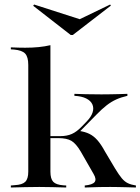

<svg xmlns="http://www.w3.org/2000/svg" viewBox="-20 -833 624 853"><path d="M154.8 -2.4Q121 -2.4 92.3 -1.6Q63.7 -0.8 28.2 0V-8.9L46 -10.5Q79 -12.1 92.3 -25.4Q105.6 -38.7 105.6 -70.2V-207.3H204V-70.2Q204 -38.7 216.5 -25.4Q229 -12.1 261.3 -9.7L274.2 -8.9V0Q240.3 -0.8 212.9 -1.6Q185.5 -2.4 154.8 -2.4ZM105.6 -207.3V-544.4Q105.6 -579.8 91.9 -594.8Q78.2 -609.7 41.9 -612.9L28.2 -613.7V-622.6Q50 -621.8 62.9 -621.4Q75.8 -621 91.9 -621Q124.2 -621 152 -623.8Q179.8 -626.6 204 -632.3V-622.6V-207.3ZM356.5 0V-8.9Q391.1 -12.1 400.4 -24.2Q409.7 -36.3 396 -59.7L338.7 -159.7Q317.7 -195.2 297.2 -207.3Q276.6 -219.4 238.7 -219.4H195.2V-228.2H247.6Q277.4 -228.2 299.2 -237.9Q321 -247.6 343.5 -271L365.3 -293.5Q385.5 -314.5 391.5 -333.9Q397.6 -353.2 390.3 -369.4Q383.1 -385.5 362.9 -395.6Q342.7 -405.6 310.5 -407.3V-416.1Q329.8 -415.3 360.9 -414.5Q391.9 -413.7 430.6 -413.7Q451.6 -413.7 471 -414.1Q490.3 -414.5 508.9 -414.9Q527.4 -415.3 546 -416.1V-407.3Q517.7 -400.8 496.4 -391.1Q475 -381.5 454 -365.3Q433.1 -349.2 407.3 -322.6L321.8 -235.5L330.6 -251.6Q358.1 -247.6 377 -238.3Q396 -229 412.5 -210.5Q429 -191.9 446 -160.5L491.1 -84.7Q508.1 -56.5 521 -41.1Q533.9 -25.8 548.4 -19Q562.9 -12.1 583.9 -8.9V0Q560.5 -0.8 541.1 -1.2Q521.8 -1.6 504.8 -2Q487.9 -2.4 470.2 -2.4Q448.4 -2.4 423 -2Q397.6 -1.6 356.5 0ZM469.4 -812.9 472.6 -808.1 303.2 -677.4H294.4L127.4 -807.3L131.5 -812.9L354.8 -741.1L302.4 -732.3Z"/></svg>

Font: Playfair 144pt SemiExpanded SemiBold
Style: Regular
Weight: 600
Width: 6
Designer: Claus Eggers Sørensen
Foundry: Claus Eggers Sørensen
Version: Version 2.203